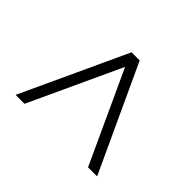

<svg xmlns="http://www.w3.org/2000/svg" viewBox="-118 -705 836 836"><g transform="rotate(-45 300.0 -287.0)"><path d="M56 -36V-92L514 -303V-271L56 -483V-538L544 -312V-262Z"/></g></svg>

Font: Nunito Sans 12pt ExtraLight 12pt Light
Style: Regular
Weight: 300
Version: Version 3.101;gftools[0.9.27]